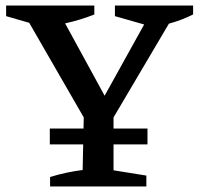

<svg xmlns="http://www.w3.org/2000/svg" viewBox="-20 -670 715 690"><path d="M160 0V-34Q219 -52 277 -59L281 -248L85 -588L2 -612V-650H319V-618Q269 -598 214 -586L356 -326L498 -582L393 -612V-650H674V-618Q632 -597 587 -585L388 -248V-58L506 -39V0ZM159 -208H510V-151H159Z"/></svg>

Font: Piazzolla SC Medium
Style: Regular
Weight: 500
Designer: Juan Pablo del Peral
Foundry: Huerta Tipografica
Version: Version 1.330